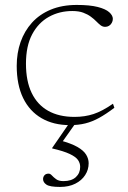

<svg xmlns="http://www.w3.org/2000/svg" viewBox="-20 -484 504 758"><path d="M283 -464.5Q334.5 -464.5 365.8 -456.5Q397 -448.5 411.2 -435.8Q425.5 -423 425.5 -409.5Q425.5 -401 421.2 -393.5Q417 -386 410.2 -382Q403.5 -378 395 -378Q385.5 -378 377.2 -384.2Q369 -390.5 360 -399.8Q351 -409 338.5 -418.2Q326 -427.5 308.5 -434Q291 -440.5 265.5 -440.5Q214.5 -440.5 173 -417.5Q131.5 -394.5 107 -348.5Q82.5 -302.5 82.5 -232.5Q82.5 -164 105 -117.2Q127.5 -70.5 170.2 -46.5Q213 -22.5 274 -22.5Q315 -22.5 349.2 -33.8Q383.5 -45 426 -74.5L431.5 -58.5Q398.5 -33.5 371.2 -18.5Q344 -3.5 316.8 3.2Q289.5 10 256 10Q191 10 143.8 -17.5Q96.5 -45 71.2 -97.2Q46 -149.5 46 -224Q46 -274.5 61.2 -318Q76.5 -361.5 106.2 -394.5Q136 -427.5 180.5 -446Q225 -464.5 283 -464.5ZM217 254Q177 254 163.5 245Q150 236 150 223Q150 214.5 155.5 208Q161 201.5 172 201.5Q178.5 201.5 185 208.8Q191.5 216 201.8 223.5Q212 231 230.5 231Q262.5 231 279.5 215.2Q296.5 199.5 296.5 175Q296.5 160 287.8 147.5Q279 135 255.2 123.8Q231.5 112.5 186 102V100L255 0H280L222 82L216 70Q261 82 285.8 96.2Q310.5 110.5 320.2 126.8Q330 143 330 160.5Q330 186 316.2 207.2Q302.5 228.5 277.2 241.2Q252 254 217 254Z"/></svg>

Font: Newsreader ExtraLight
Style: Regular
Weight: 250
Designer: Hugues Gentile
Foundry: Production Type
Version: Version 1.003